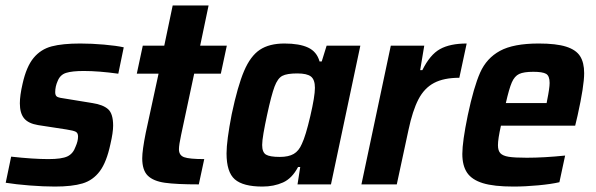

<svg xmlns="http://www.w3.org/2000/svg" viewBox="-20 -678 2190 706"><path d="M1 -6 21 -102Q102 -93 158 -93Q207 -93 228 -103Q249 -113 258 -139Q267 -159 267 -176Q267 -189 258.5 -193.5Q250 -198 224 -202L120 -218Q84 -224 68.5 -243Q53 -262 53 -298Q53 -327 63 -370Q77 -433 103.5 -465Q130 -497 170 -507.5Q210 -518 275 -518Q317 -518 362.5 -514Q408 -510 435 -504L415 -407Q343 -417 288 -417Q245 -417 223 -410Q201 -403 192 -380Q183 -360 183 -339Q183 -326 190.5 -322Q198 -318 222 -315L320 -299Q359 -293 377.5 -276.5Q396 -260 396 -216Q396 -191 386 -148Q372 -82 347 -48.5Q322 -15 283.5 -3.5Q245 8 182 8Q140 8 89 4Q38 0 1 -6Z M503 -96Q503 -125 516 -190L563 -407H483L505 -510H584L615 -658H747L716 -510H814L792 -407H694L646 -182Q638 -145 638 -129Q638 -107 657 -100Q676 -93 731 -93L711 0Q628 0 586 -6Q544 -12 523.5 -32Q503 -52 503 -96Z M813 -114Q813 -160 832 -258Q854 -362 877.5 -417Q901 -472 935.5 -495Q970 -518 1026 -518Q1081 -518 1113 -503Q1145 -488 1155 -452H1163L1181 -510H1305L1197 0H1074L1084 -64H1076Q1054 -22 1020.5 -7Q987 8 945 8Q874 8 843.5 -18.5Q813 -45 813 -114ZM1090 -149Q1104 -178 1121 -251Q1138 -324 1138 -355Q1138 -385 1123.5 -396.5Q1109 -408 1073 -408Q1035 -408 1018 -399Q1001 -390 989.5 -359.5Q978 -329 962 -255Q954 -218 949 -189Q944 -160 944 -145Q944 -118 958 -109.5Q972 -101 1009 -101Q1041 -101 1060 -112Q1079 -123 1090 -149Z M1417 -510H1540L1525 -420H1533Q1561 -477 1598 -497.5Q1635 -518 1696 -518L1669 -392Q1612 -392 1576 -373Q1540 -354 1518.5 -312.5Q1497 -271 1482 -200L1439 0H1309Z M1680 -112Q1680 -157 1700 -254Q1722 -358 1745.5 -411Q1769 -464 1818.5 -491Q1868 -518 1961 -518Q2025 -518 2061.5 -506.5Q2098 -495 2113 -471.5Q2128 -448 2128 -409Q2128 -362 2104 -254L2095 -216H1822Q1811 -167 1811 -144Q1811 -124 1820 -114.5Q1829 -105 1850.5 -101.5Q1872 -98 1917 -98Q1980 -98 2058 -106L2037 -8Q2007 -1 1959 3.5Q1911 8 1868 8Q1796 8 1755.5 -4.5Q1715 -17 1697.5 -43Q1680 -69 1680 -112ZM1990 -299 1992 -310Q2001 -354 2001 -373Q2001 -399 1988 -406.5Q1975 -414 1941 -414Q1906 -414 1889 -406Q1872 -398 1862 -375Q1852 -352 1840 -299Z"/></svg>

Font: Saira Semi Condensed SemiBold
Style: Italic
Weight: 600
Width: 4
Italic angle: -12°
Designer: Hector Gatti with collaboration of the Omnibus-Type team
Foundry: Omnibus-Type
Version: Version 1.001; ttfautohint (v1.8)